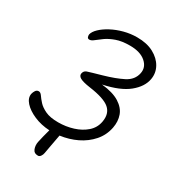

<svg xmlns="http://www.w3.org/2000/svg" viewBox="-210 -830 1016 1123"><g transform="rotate(30 298.0 -268.0)"><path d="M224 177Q197 177 188.5 154.5Q180 132 185 107Q188 91 195 64Q202 37 208 15Q151 12 103.5 -8.5Q56 -29 30 -58Q4 -87 10 -117Q13 -130 20.5 -141Q28 -152 41 -152Q53 -152 63.5 -136.5Q74 -121 91.5 -101.5Q109 -82 141.5 -66.5Q174 -51 229 -51Q281 -51 329 -66Q377 -81 410.5 -110.5Q444 -140 452 -184Q463 -243 426 -275Q389 -307 287 -321Q238 -328 219 -339Q200 -350 204 -368Q206 -376 210.5 -382Q215 -388 225 -392Q239 -397 261 -403Q283 -409 317 -419Q394 -441 444 -466.5Q494 -492 504 -542Q513 -586 476 -618Q439 -650 369 -650Q315 -650 277.5 -636.5Q240 -623 215.5 -605.5Q191 -588 174.5 -574.5Q158 -561 145 -561Q135 -561 131.5 -569Q128 -577 129 -587Q134 -608 157 -630Q180 -652 215.5 -671Q251 -690 294 -701.5Q337 -713 382 -713Q448 -713 493.5 -688.5Q539 -664 560.5 -625Q582 -586 574 -542Q564 -486 507.5 -440Q451 -394 341 -371Q418 -363 461 -336Q504 -309 518 -270Q532 -231 523 -185Q512 -129 475.5 -87.5Q439 -46 387 -21Q335 4 275 12Q267 54 260.5 90Q254 126 251 143Q249 156 241.5 166.5Q234 177 224 177Z"/></g></svg>

Font: Shantell Sans Normal
Style: Italic
Weight: 300
Italic angle: -11.31°
Designer: Stephen Nixon, Anya Danilova, Shantell Martin
Foundry: Arrow Type
Version: Version 1.008;[a672d596b]